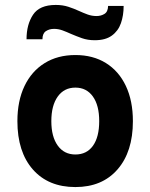

<svg xmlns="http://www.w3.org/2000/svg" viewBox="-20 -746 609 778"><path d="M285.5 12Q176 12 113.2 -59.2Q50.5 -130.5 50.5 -255Q50.5 -337 79.2 -397.2Q108 -457.5 160.8 -490.2Q213.5 -523 285.5 -523Q357 -523 409.2 -490.5Q461.5 -458 490 -397.8Q518.5 -337.5 518.5 -255Q518.5 -131 456.2 -59.5Q394 12 285.5 12ZM285.5 -120Q331.5 -120 356.8 -155.5Q382 -191 382 -255Q382 -319.5 356.2 -355.2Q330.5 -391 285.5 -391Q240 -391 214 -354.8Q188 -318.5 188 -255Q188 -192 214 -156Q240 -120 285.5 -120ZM364 -583Q335.5 -583 312.2 -591.2Q289 -599.5 268 -608.5Q250.5 -616.5 233.5 -622.8Q216.5 -629 199 -629Q180 -629 166 -619.8Q152 -610.5 152 -587H87.5Q87.5 -646.5 113.8 -686.2Q140 -726 206 -726Q234 -726 257 -718.5Q280 -711 300.5 -701.5Q318 -693.5 335.2 -687.2Q352.5 -681 371 -681Q389.5 -681 403.5 -689.8Q417.5 -698.5 418 -722H481Q481 -683.5 470 -652Q459 -620.5 433.2 -601.8Q407.5 -583 364 -583Z"/></svg>

Font: Overpass ExtraBold
Style: Regular
Weight: 800
Designer: Delve Withrington, Dave Bailey, Thomas Jockin
Foundry: Delve Fonts LLC
Version: Version 4.000; ttfautohint (v1.8.3)